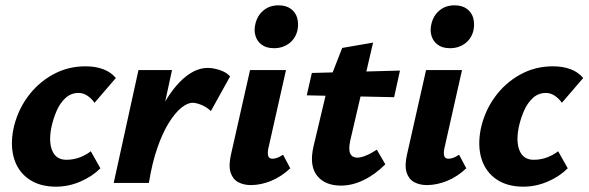

<svg xmlns="http://www.w3.org/2000/svg" viewBox="-20 -687 2210 721"><path d="M190 14Q130 14 89.5 -13.5Q49 -41 33.5 -89.5Q18 -138 30 -201Q44 -268 82.5 -321.5Q121 -375 177.5 -406.5Q234 -438 301 -438Q339 -438 368 -427Q397 -416 415 -394L335 -301Q323 -318 307.5 -328Q292 -338 275 -338Q247 -338 226.5 -319.5Q206 -301 193 -271.5Q180 -242 173 -209Q162 -154 176.5 -120.5Q191 -87 229 -87Q256 -87 279.5 -96Q303 -105 321 -119L357 -55Q326 -24 281.5 -5Q237 14 190 14Z M495 0Q521 -137 563.5 -233.5Q606 -330 657 -381Q708 -432 760 -432Q780 -432 805 -424Q830 -416 844 -400L772 -270Q756 -285 736.5 -293Q717 -301 703 -301Q684 -301 660.5 -282Q637 -263 613.5 -225Q590 -187 570.5 -130.5Q551 -74 539 0ZM407 0 500 -424H626L534 0Z M922 8Q895 8 874.5 -3Q854 -14 846 -39Q838 -64 847 -105L919 -424H1054L988 -131Q984 -113 987 -102Q990 -91 1003 -91Q1011 -91 1020 -94Q1029 -97 1043 -106L1070 -55Q1036 -23 997.5 -7.5Q959 8 922 8ZM1009 -506Q981 -506 963.5 -518.5Q946 -531 939.5 -552Q933 -573 939 -597Q946 -628 969 -647.5Q992 -667 1026 -667Q1054 -667 1072 -654Q1090 -641 1096 -619.5Q1102 -598 1097 -573Q1089 -541 1065 -523.5Q1041 -506 1009 -506Z M1261 10Q1200 10 1170.5 -27.5Q1141 -65 1157 -136L1214 -376L1265 -507L1381 -527L1295 -158Q1288 -124 1295.5 -109.5Q1303 -95 1322 -95Q1335 -95 1354.5 -103Q1374 -111 1395 -125L1427 -70Q1388 -31 1345 -10.5Q1302 10 1261 10ZM1132 -329 1151 -413 1482 -422 1460 -322Z M1583 8Q1556 8 1535.5 -3Q1515 -14 1507 -39Q1499 -64 1508 -105L1580 -424H1715L1649 -131Q1645 -113 1648 -102Q1651 -91 1664 -91Q1672 -91 1681 -94Q1690 -97 1704 -106L1731 -55Q1697 -23 1658.5 -7.5Q1620 8 1583 8ZM1670 -506Q1642 -506 1624.5 -518.5Q1607 -531 1600.5 -552Q1594 -573 1600 -597Q1607 -628 1630 -647.5Q1653 -667 1687 -667Q1715 -667 1733 -654Q1751 -641 1757 -619.5Q1763 -598 1758 -573Q1750 -541 1726 -523.5Q1702 -506 1670 -506Z M1945 14Q1885 14 1844.5 -13.5Q1804 -41 1788.5 -89.5Q1773 -138 1785 -201Q1799 -268 1837.5 -321.5Q1876 -375 1932.5 -406.5Q1989 -438 2056 -438Q2094 -438 2123 -427Q2152 -416 2170 -394L2090 -301Q2078 -318 2062.5 -328Q2047 -338 2030 -338Q2002 -338 1981.5 -319.5Q1961 -301 1948 -271.5Q1935 -242 1928 -209Q1917 -154 1931.5 -120.5Q1946 -87 1984 -87Q2011 -87 2034.5 -96Q2058 -105 2076 -119L2112 -55Q2081 -24 2036.5 -5Q1992 14 1945 14Z"/></svg>

Font: Ysabeau Office ExtraBold
Style: Italic
Weight: 800
Italic angle: -12°
Designer: Christian Thalmann (Catharsis Fonts)
Version: Version 2.001;gftools[0.9.30]; featfreeze: tnum,lnum,ss02